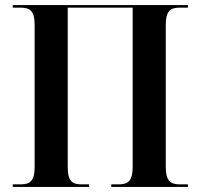

<svg xmlns="http://www.w3.org/2000/svg" viewBox="-20 -734 778 754"><path d="M30 0H330V-10H300C263 -10 246 -24 246 -77V-704H501V-79C501 -24 484 -10 446 -10H417V0H718V-10H686C649 -10 631 -24 631 -78V-637C631 -691 649 -704 686 -704H718V-714H30V-704H60C98 -704 116 -691 116 -637V-77C116 -24 98 -10 62 -10H30Z"/></svg>

Font: Noto Serif Display SemiCondensed SemiBold
Style: Regular
Weight: 600
Width: 4
Designer: Monotype Design Team
Foundry: Monotype Imaging Inc.
Version: Version 2.009